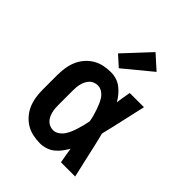

<svg xmlns="http://www.w3.org/2000/svg" viewBox="-221 -910 1042 1042"><g transform="rotate(45 300.0 -389.0)"><path d="M266 8Q238 8 210.5 2Q183 -4 159.5 -18.5Q136 -33 118 -54.5Q100 -76 89.5 -101.5Q79 -127 75 -154.5Q71 -182 71 -210V-320Q71 -348 75 -375.5Q79 -403 89.5 -428.5Q100 -454 118 -475.5Q136 -497 159.5 -511.5Q183 -526 210.5 -532Q238 -538 266 -538Q288 -538 309 -531.5Q330 -525 347.5 -511.5Q365 -498 379 -481Q393 -464 404 -445Q407 -466 410.5 -487.5Q414 -509 418 -530H527Q512 -465 497.5 -399Q483 -333 467 -268Q484 -201 498.5 -134Q513 -67 529 0H420Q416 -22 412 -44.5Q408 -67 405 -89Q394 -70 380.5 -52Q367 -34 349.5 -20Q332 -6 310 1Q288 8 266 8ZM266 -93Q284 -93 300 -104Q316 -115 326 -130Q336 -145 343 -162Q350 -179 355.5 -197Q361 -215 365.5 -232.5Q370 -250 373 -268Q370 -286 365.5 -303Q361 -320 355 -337Q349 -354 342 -371Q335 -388 325 -402.5Q315 -417 299.5 -427Q284 -437 266 -437Q253 -437 240.5 -432Q228 -427 219 -417.5Q210 -408 204.5 -396.5Q199 -385 195.5 -372Q192 -359 191 -346Q190 -333 190 -320V-210Q190 -197 191 -184Q192 -171 195.5 -158Q199 -145 204.5 -133.5Q210 -122 219 -112.5Q228 -103 240.5 -98Q253 -93 266 -93ZM281 -583 221 -637 360 -786 440 -714Z"/></g></svg>

Font: Iosevka Slab Extended
Style: Bold
Weight: 700
Width: 7
Monospace: yes
Designer: Belleve Invis
Foundry: Belleve Invis
Version: Version 11.1.0; ttfautohint (v1.8.3)